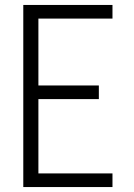

<svg xmlns="http://www.w3.org/2000/svg" viewBox="-20 -755 540 775"><path d="M74 0V-735H434V-680H135V-410H379V-355H135V-55H434V0Z"/></svg>

Font: Iosevka Term Curly Light
Style: Regular
Weight: 300
Designer: Belleve Invis
Foundry: Belleve Invis
Version: Version 32.3.0